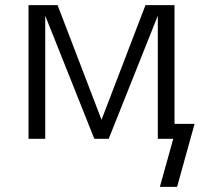

<svg xmlns="http://www.w3.org/2000/svg" viewBox="-20 -540 790 747"><path d="M669 187H602L654 0H594V-479L403 0H347L156 -479V0H91V-520H204L375 -74L546 -520H659V-58H737Z"/></svg>

Font: Iosevka Aile Light
Style: Regular
Weight: 300
Designer: Belleve Invis
Foundry: Belleve Invis
Version: Version 27.3.5; ttfautohint (v1.8.4)